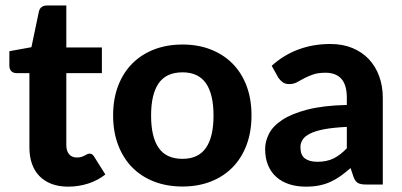

<svg xmlns="http://www.w3.org/2000/svg" viewBox="-20 -690 1502 718"><path d="M235 8Q200 8 173 -2.2Q146 -12.5 127.5 -31.5Q109 -50.5 99.5 -77.5Q90 -104.5 90 -138.5V-416.5H41.5Q30.5 -416.5 22.8 -423.5Q15 -430.5 15 -444.5V-498.5L97.5 -513.5L125.5 -647Q131 -669.5 156 -669.5H228V-512.5H361V-416.5H228V-147.5Q228 -126 238.2 -113.5Q248.5 -101 267.5 -101Q277.5 -101 284.5 -103.2Q291.5 -105.5 296.5 -108.2Q301.5 -111 305.8 -113.2Q310 -115.5 314.5 -115.5Q320.5 -115.5 324.5 -112.8Q328.5 -110 332.5 -103.5L374 -37.5Q345.5 -15 309.5 -3.5Q273.5 8 235 8Z M662.5 -96Q721.5 -96 750 -136.8Q778.5 -177.5 778.5 -258Q778.5 -338 750 -378.8Q721.5 -419.5 662.5 -419.5Q602 -419.5 573.5 -378.8Q545 -338 545 -258Q545 -177.5 573.5 -136.8Q602 -96 662.5 -96ZM662.5 -523.5Q720.5 -523.5 768 -505Q815.5 -486.5 849.5 -452.2Q883.5 -418 902 -369Q920.5 -320 920.5 -258.5Q920.5 -197 902 -147.8Q883.5 -98.5 849.5 -64Q815.5 -29.5 768 -11Q720.5 7.5 662.5 7.5Q604 7.5 556.2 -11Q508.5 -29.5 474.5 -64Q440.5 -98.5 421.8 -147.8Q403 -197 403 -258.5Q403 -320 421.8 -369Q440.5 -418 474.5 -452.2Q508.5 -486.5 556.2 -505Q604 -523.5 662.5 -523.5Z M996 -444Q1041.5 -485 1096.5 -505.2Q1151.5 -525.5 1215.5 -525.5Q1261.5 -525.5 1297.8 -510.5Q1334 -495.5 1359.2 -468.8Q1384.5 -442 1398 -405Q1411.5 -368 1411.5 -324V0H1348.5Q1329 0 1318.8 -5.5Q1308.5 -11 1302 -28.5L1291 -61.5Q1271.5 -44.5 1253.2 -31.5Q1235 -18.5 1215.5 -9.8Q1196 -1 1173.8 3.5Q1151.5 8 1124 8Q1090 8 1062 -1Q1034 -10 1013.8 -27.8Q993.5 -45.5 982.5 -72Q971.5 -98.5 971.5 -133Q971.5 -161.5 986 -190Q1000.5 -218.5 1035.8 -241.8Q1071 -265 1129.8 -280.2Q1188.5 -295.5 1277 -297.5V-324Q1277 -372.5 1256.5 -395.2Q1236 -418 1197.5 -418Q1169 -418 1150 -411.2Q1131 -404.5 1116.8 -396.8Q1102.5 -389 1090 -382.2Q1077.5 -375.5 1061 -375.5Q1046.5 -375.5 1036.8 -382.8Q1027 -390 1020.5 -400ZM1277 -215.5Q1226.5 -213 1193 -206.8Q1159.5 -200.5 1139.8 -190.5Q1120 -180.5 1111.8 -167.8Q1103.5 -155 1103.5 -140Q1103.5 -110 1120.2 -97.5Q1137 -85 1167 -85Q1201.5 -85 1226.8 -97.2Q1252 -109.5 1277 -135.5Z"/></svg>

Font: Lato
Style: Regular
Weight: 800
Designer: Lukasz Dziedzic with Adam Twardoch and Botio Nikoltchev
Foundry: tyPoland Lukasz Dziedzic
Version: Version 2.015; 2015-08-06; http://www.latofonts.com/; ttfaut